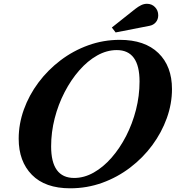

<svg xmlns="http://www.w3.org/2000/svg" viewBox="-20 -982 926 1012"><path d="M350 10.5Q218 10.5 148.2 -60.5Q78.5 -131.5 78.5 -250.5Q78.5 -329 105.8 -404.8Q133 -480.5 182.5 -546.8Q232 -613 298.8 -663.8Q365.5 -714.5 445 -743.2Q524.5 -772 611.5 -772Q743 -772 814.8 -702.5Q886.5 -633 886.5 -512.5Q886.5 -435 859.2 -359.2Q832 -283.5 782.8 -216.8Q733.5 -150 666.2 -98.8Q599 -47.5 518.8 -18.5Q438.5 10.5 350 10.5ZM371 -44Q423.5 -44 474 -72.5Q524.5 -101 568 -150.8Q611.5 -200.5 644.8 -265.2Q678 -330 696.8 -403.5Q715.5 -477 715.5 -552.5Q715.5 -718 595.5 -718Q542.5 -718 492 -689.5Q441.5 -661 397.8 -611Q354 -561 320.5 -496.2Q287 -431.5 268.2 -358.2Q249.5 -285 249.5 -210.5Q249.5 -44 371 -44ZM589.5 -811 569.5 -837 693 -935Q709 -947.5 724 -954.8Q739 -962 754.5 -962Q780 -962 797 -944.5Q814 -927 814 -901.5Q814 -880 801.5 -865Q789 -850 768.5 -846Z"/></svg>

Font: Libre Caslon Text Bold
Style: Italic
Weight: 700
Italic angle: -22.583°
Designer: Pablo Impallari, Rodrigo Fuenzalida, Katja Schimmel
Foundry: Pablo Impallari, Rodrigo Fuenzalida
Version: Version 2.000